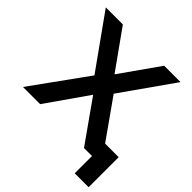

<svg xmlns="http://www.w3.org/2000/svg" viewBox="-222 -861 1170 1170"><g transform="rotate(45 363.0 -275.5)"><path d="M9 0H157L345 -269L535 0H604V149H724V-110H607L429 -362L667 -700H526L349 -449L170 -700H23L267 -358Z"/></g></svg>

Font: Chess Sans SemiBold
Style: Regular
Weight: 600
Designer: Wolf Bōese
Foundry: Wolf Bōese
Version: Version 7.223;Glyphs 3.3 (3306)